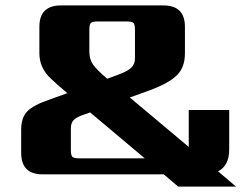

<svg xmlns="http://www.w3.org/2000/svg" viewBox="-20 -642 912 707"><path d="M272 -59H513L312 -228L278 -216Q258 -208 249.5 -198Q241 -188 241 -169V-90Q241 -70 246.5 -64.5Q252 -59 272 -59ZM309 -532V-452Q309 -424 322.5 -404.5Q336 -385 375 -352L410 -365Q447 -378 462 -391.5Q477 -405 477 -427V-532Q477 -552 471.5 -557.5Q466 -563 446 -563H340Q320 -563 314.5 -557.5Q309 -552 309 -532ZM137 0Q58 0 58 -79V-165Q58 -209 81 -232.5Q104 -256 167 -277L228 -299Q184 -336 168 -352Q125 -391 125 -446V-543Q125 -622 204 -622H582Q661 -622 661 -543V-446Q661 -393 630.5 -364Q600 -335 533 -310L458 -283L675 -101V-237H824V-92Q824 -32 783 -11L849 45H636L583 0Z"/></svg>

Font: Sarpanch ExtraBold
Style: Regular
Weight: 800
Designer: Manushi Parikh (Devanagari and Latin), Jyotish Sonowal (Devanagari)
Foundry: Indian Type Foundry
Version: Version 2.004;PS 1.0;hotconv 1.0.78;makeotf.lib2.5.61930; tt